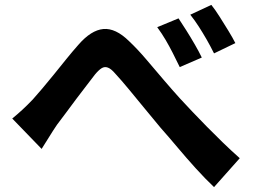

<svg xmlns="http://www.w3.org/2000/svg" viewBox="-20 -764 1040 784"><path d="M30 -280Q52 -298 71.5 -316Q91 -334 114 -358Q131 -377 153.5 -403.5Q176 -430 201 -461Q226 -492 251 -523Q276 -554 300 -581Q352 -641 402 -645.5Q452 -650 507 -596Q542 -563 578 -520.5Q614 -478 649.5 -436.5Q685 -395 714 -363Q738 -337 766 -307.5Q794 -278 825 -246.5Q856 -215 889.5 -182.5Q923 -150 959 -118L854 0Q818 -34 779.5 -76.5Q741 -119 704.5 -162.5Q668 -206 636 -242Q605 -279 571.5 -320Q538 -361 506.5 -399Q475 -437 451 -463Q434 -483 420.5 -488Q407 -493 395 -485.5Q383 -478 368 -460Q354 -441 333.5 -415Q313 -389 291.5 -360Q270 -331 249.5 -303.5Q229 -276 213 -255Q196 -230 179.5 -203Q163 -176 150 -156ZM709 -689Q723 -668 741 -639.5Q759 -611 776 -581.5Q793 -552 804 -529L714 -490Q699 -521 685 -548.5Q671 -576 656 -601.5Q641 -627 622 -653ZM843 -744Q859 -724 877 -695.5Q895 -667 912.5 -638.5Q930 -610 941 -588L854 -546Q838 -578 823 -604Q808 -630 792 -655Q776 -680 757 -704Z"/></svg>

Font: Noto Sans KR
Style: Bold
Weight: 700
Designer: Ryoko NISHIZUKA  (kana, bopomofo & ideographs); Paul D. Hunt (Latin, Greek & Cyrillic); Sandoll Communications , Soo-you
Foundry: Adobe
Version: Version 2.004-H2;hotconv 1.0.118;makeotfexe 2.5.65603